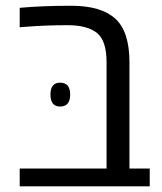

<svg xmlns="http://www.w3.org/2000/svg" viewBox="-20 -660 574 680"><path d="M49.8 -632.3Q127.9 -639.6 232.9 -639.6Q337.9 -639.6 388.2 -594Q438.5 -548.3 438.5 -439.5V-63H510.3V0H49.8V-63H357.4V-440.4Q357.4 -515.6 323.5 -543.2Q289.6 -570.8 218.8 -570.8Q143.1 -570.8 74.7 -565.4L49.8 -563.5ZM192.9 -367.2Q228.5 -367.2 228.5 -325Q228.5 -282.7 192.9 -282.7Q158.7 -282.7 158.7 -325Q158.7 -367.2 192.9 -367.2Z"/></svg>

Font: Open Sans Hebrew
Style: Regular
Weight: 400
Foundry: Ascender Corporation, Yanek Iontef
Version: Version 2.001;PS 002.001;hotconv 1.0.70;makeotf.lib2.5.58329